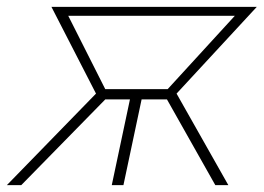

<svg xmlns="http://www.w3.org/2000/svg" viewBox="-47 -540 769 560"><path d="M-27 0 233 -267 103 -520H702L468 -267L619 0H581L440 -250H366L313 0H279L332 -250H260L15 0ZM260 -280H442L638 -494H152Z"/></svg>

Font: Raleway-v4020 ExtraLight
Style: Italic
Weight: 275
Italic angle: -12°
Designer: Matt McInerney, Pablo Impallari, Rodrigo Fuenzalida
Foundry: Matt McInerney, Pablo Impallari, Rodrigo Fuenzalida
Version: Version 4.020;PS 004.020;hotconv 1.0.88;makeotf.lib2.5.64775